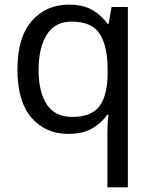

<svg xmlns="http://www.w3.org/2000/svg" viewBox="-20 -566 655 826"><path d="M442 11Q442 -7 443 -31Q444 -55 447 -72H441Q418 -38 377.5 -14Q337 10 273 10Q176 10 115.5 -59.5Q55 -129 55 -267Q55 -405 116.5 -475.5Q178 -546 276 -546Q339 -546 379 -522Q419 -498 443 -463H447L460 -536H530V240H442ZM290 -63Q373 -63 407.5 -108.5Q442 -154 443 -248V-266Q443 -368 409 -420.5Q375 -473 288 -473Q216 -473 181 -416.5Q146 -360 146 -265Q146 -170 181.5 -116.5Q217 -63 290 -63Z"/></svg>

Font: Noto Sans Rejang
Style: Regular
Weight: 400
Designer: Monotype Design Team
Foundry: Monotype Imaging Inc.
Version: Version 2.001; ttfautohint (v1.8.4.7-5d5b)